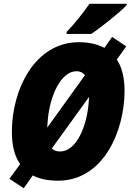

<svg xmlns="http://www.w3.org/2000/svg" viewBox="-20 -949 697 1019"><path d="M333 -769H464C508 -797 623 -888 652 -922L653 -929H455C420 -879 376 -823 334 -780ZM106 50 154 -18C190 1 235 10 289 10C533 9 641 -260 641 -466C641 -534 628 -591 600 -633L650 -703L575 -753L534 -695C498 -714 453 -725 399 -725C164 -725 43 -473 43 -249C43 -178 57 -120 87 -78L30 0ZM231 -272C231 -283 232 -294 233 -304C242 -436 302 -571 386 -571C405 -571 420 -564 431 -550ZM299 -145C281 -145 267 -150 255 -161L453 -435C452 -427 452 -419 451 -410C442 -276 384 -145 299 -145Z"/></svg>

Font: Noto Sans UI SemiCondensed Black
Style: Italic
Weight: 900
Width: 4
Italic angle: -372°
Designer: Monotype Design Team
Foundry: Monotype Imaging Inc.
Version: Version 1.901